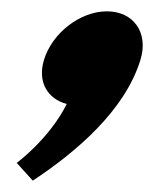

<svg xmlns="http://www.w3.org/2000/svg" viewBox="-20 -186 280 342"><path d="M170.3 -165.8C123 -165.8 73.1 -127.5 58.4 -79.5C46.3 -39.8 64.9 -9.8 98.9 -0.8C67.8 61.5 9.8 104.2 9.8 104.2L38.4 135.8C115.5 84.8 202.4 11.2 230.2 -79.5C244.9 -127.5 218.3 -165.8 170.3 -165.8Z"/></svg>

Font: Hussar
Style: BdSuprConOblThree
Weight: 700
Foundry: Cannot Into Space Fonts
Version: Version 2.00